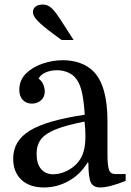

<svg xmlns="http://www.w3.org/2000/svg" viewBox="-20 -815 577 845"><path d="M38 -117Q38 -195 111 -240Q184 -285 353 -310Q349 -369 342 -402Q335 -435 324 -455Q310 -481 285 -493.5Q260 -506 231 -506Q203 -506 180.5 -496Q158 -486 150 -469Q164 -459 170.5 -443Q177 -427 177 -413Q177 -388 160.5 -373.5Q144 -359 120 -359Q96 -359 80.5 -375Q65 -391 65 -420Q65 -462 94 -491Q123 -520 167.5 -535Q212 -550 257 -550Q298 -550 332.5 -537.5Q367 -525 391 -501Q453 -439 453 -281V-136Q453 -87 459.5 -68Q466 -49 488 -49H533V-19Q461 10 421 10Q390 10 379.5 -12.5Q369 -35 369 -99H365Q334 -48 283 -19Q232 10 173 10Q110 10 74 -24Q38 -58 38 -117ZM215 -48Q243 -48 273.5 -62.5Q304 -77 325 -103Q341 -123 348.5 -150.5Q356 -178 356 -215Q356 -232 355 -248.5Q354 -265 352 -280Q271 -264 225 -245.5Q179 -227 160 -201.5Q141 -176 141 -138Q141 -95 160.5 -71.5Q180 -48 215 -48ZM255 -715 304 -639H251L213 -667Q166 -702 145.5 -723.5Q125 -745 125 -760Q125 -778 137 -786.5Q149 -795 170 -795Q191 -795 209 -777.5Q227 -760 255 -715Z"/></svg>

Font: Domine
Style: Regular
Weight: 400
Designer: Pablo Impallari, Rodrigo Fuenzalida, Brenda Gallo
Foundry: Pablo Impallari, Rodrigo Fuenzalida, Brenda Gallo
Version: Version 2.000;September 19, 2022;FontCreator 14.0.0.2877 64-